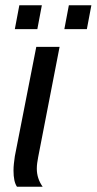

<svg xmlns="http://www.w3.org/2000/svg" viewBox="-20 -705 365 725"><path d="M119 -68Q119 -31 141 0H44Q31 -19 31 -61Q31 -74 32.5 -87.5Q34 -101 36 -115L117 -528H205L124 -111Q122 -100 120.5 -89.5Q119 -79 119 -68ZM223 -595 240 -685H325L308 -595ZM36 -595 53 -685H138L121 -595Z"/></svg>

Font: Libra Sans Modern
Style: Italic
Weight: 400
Italic angle: -12°
Foundry: Stefan Peev, Context Ltd
Version: Version 1.000